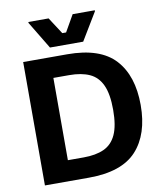

<svg xmlns="http://www.w3.org/2000/svg" viewBox="-92 -923 834 996"><g transform="rotate(-10 325.0 -425.0)"><path d="M295 0H63.3V-650H295Q468.3 -650 546.7 -564.6Q625 -479.2 625 -325Q625 -170.8 546.7 -85.4Q468.3 0 295 0ZM203.3 -541.7V-108.3H286.7Q350.8 -108.3 393.8 -127.9Q436.7 -147.5 458.3 -194.6Q480 -241.7 480 -325Q480 -408.3 458.3 -455.4Q436.7 -502.5 393.8 -522.1Q350.8 -541.7 286.7 -541.7ZM388.3 -700H213.3L125.8 -845V-850H232.5L289.2 -762.5H309.2L359.2 -850H475.8V-845Z"/></g></svg>

Font: Familjen Grotesk Variable
Style: Regular
Weight: 400
Designer: Anders Wikstroem, Jonas Baeckman, Matilda Gysing, Kristian Moeller
Foundry: Familjen STHLM AB
Version: Version 2.000